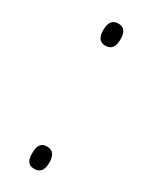

<svg xmlns="http://www.w3.org/2000/svg" viewBox="-150 -573 489 617"><g transform="rotate(30 95.0 -264.0)"><path d="M64 -492C64 -467 72 -451 95 -451C116 -451 127 -465 127 -493C127 -520 117 -534 96 -534C72 -534 64 -516 64 -492ZM64 -36C64 -12 69 6 95 6C119 6 127 -11 127 -36C127 -60 119 -77 95 -77C71 -77 64 -60 64 -36Z"/></g></svg>

Font: Noto Sans Thai ExtCond ExtLt
Style: Regular
Weight: 200
Width: 2
Designer: Monotype Design Team
Foundry: Monotype Imaging Inc.
Version: Version 2.002